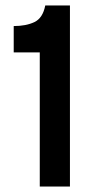

<svg xmlns="http://www.w3.org/2000/svg" viewBox="-20 -680 353 700"><path d="M125 0V-489H30V-585Q75 -585 105.5 -599.5Q136 -614 145 -660H235V0Z"/></svg>

Font: Bricolage Grotesque 24pt Medium
Style: Regular
Weight: 500
Designer: Mathieu Triay
Foundry: Atelier Triay
Version: Version 1.001;gftools[0.9.33.dev8+g029e19f]